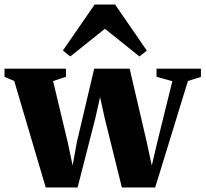

<svg xmlns="http://www.w3.org/2000/svg" viewBox="-28 -827 910 850"><path d="M-8 -486.5V-523H264V-487L207 -468L272 -196.5L293.5 -94L312 -196.5L389 -523H546L622 -196.5L644 -94L668 -196.5L735 -467.5L665 -487V-523H861.5V-486.5L804 -468.5L659 3H511.5L435.5 -304L415 -397L394 -303.5L315.5 3H174.5L35 -468.5ZM283 -577 250.5 -603.5 391 -807H481.5L622 -603L589.5 -577L436.5 -699.5Z"/></svg>

Font: Merriweather 96pt Black
Style: Regular
Weight: 900
Version: Version 2.100